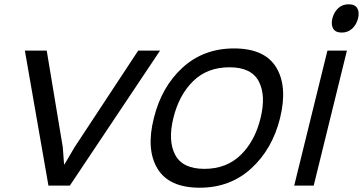

<svg xmlns="http://www.w3.org/2000/svg" viewBox="-20 -866 1694 896"><path d="M625 -630H727L306 0H206L96 -630H198L273 -179L279 -99H281L328 -179Z M1196 -315Q1222 -421 1187.5 -486.5Q1153 -552 1051 -552Q947 -552 881 -487Q815 -422 789 -315Q763 -209 797.5 -143.5Q832 -78 934 -78Q1037 -78 1103.5 -143Q1170 -208 1196 -315ZM1287 -315Q1251 -170 1152.5 -80Q1054 10 912 10Q769 10 715 -79Q661 -168 698 -315Q734 -461 832 -550.5Q930 -640 1072 -640Q1215 -640 1269 -551.5Q1323 -463 1287 -315Z M1599 -630 1444 0H1353L1508 -630ZM1651 -780Q1643 -750 1623 -732Q1603 -714 1575 -714Q1546 -714 1535 -732Q1524 -750 1531 -780Q1539 -810 1558.5 -828Q1578 -846 1607 -846Q1636 -846 1647 -828Q1658 -810 1651 -780Z"/></svg>

Font: Sinkin Sans 400 Italic
Style: Italic
Weight: 400
Italic angle: -112°
Designer: Keith Bates
Foundry: K-Type
Version: Sinkin Sans (version 1.0)  by Keith Bates   •   © 2014   www